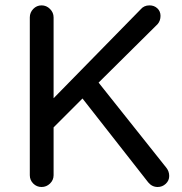

<svg xmlns="http://www.w3.org/2000/svg" viewBox="-20 -708 694 733"><path d="M93.8 -39.1V-641.6Q93.8 -660.2 106.9 -673.8Q120.1 -687.5 138.7 -687.5Q157.2 -687.5 170.9 -673.8Q184.6 -660.2 184.6 -641.6V-333L516.6 -671.9Q529.3 -687.5 550.8 -687.5Q568.4 -687.5 580.6 -676.3Q592.8 -665 592.8 -647.5Q592.8 -628.9 582 -616.2L356.4 -392.6L615.2 -67.4Q626 -53.7 626 -36.1Q626 -18.6 612.8 -6.3Q599.6 5.9 582 5.9Q560.5 5.9 545.9 -11.7L294.9 -332L184.6 -221.7V-39.1Q184.6 -20.5 170.9 -7.3Q157.2 5.9 138.7 5.9Q120.1 5.9 106.9 -7.3Q93.8 -20.5 93.8 -39.1Z"/></svg>

Font: jf-openhuninn-2.1
Style: Regular
Weight: 400
Designer: [Kosugi Maru]
Designed by MOTOYA      

[Varela Round]
Joe Prince (Latin component); Avraham Cornfeld (Hebrew component)
Foundry: justfont Co., Ltd.
Version: 2.1